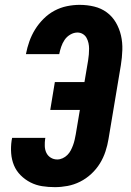

<svg xmlns="http://www.w3.org/2000/svg" viewBox="-20 -763 540 791"><path d="M206 8Q179 8 153.5 4Q128 0 105.5 -11.5Q83 -23 65 -41Q47 -59 37.5 -82Q28 -105 26 -131.5Q24 -158 28 -185L30 -195H167L166 -191Q164 -176 164.5 -161Q165 -146 171 -133.5Q177 -121 189 -113.5Q201 -106 216 -106Q227 -106 238 -111Q249 -116 257.5 -124.5Q266 -133 271.5 -143.5Q277 -154 281 -165Q285 -176 287.5 -187Q290 -198 292 -209L309 -310H187L206 -425H328L343 -514Q345 -526 346 -538.5Q347 -551 347 -562.5Q347 -574 344.5 -585.5Q342 -597 336.5 -607Q331 -617 321 -623Q311 -629 299 -629Q284 -629 269.5 -620.5Q255 -612 246 -598.5Q237 -585 232 -570Q227 -555 224 -540H87V-541Q92 -567 101 -592.5Q110 -618 124.5 -641.5Q139 -665 159.5 -685.5Q180 -706 204.5 -719Q229 -732 255.5 -737.5Q282 -743 308 -743Q339 -743 368 -736Q397 -729 420 -712Q443 -695 457.5 -670Q472 -645 478.5 -616.5Q485 -588 484 -557Q483 -526 478 -495L427 -190Q423 -165 414.5 -139Q406 -113 391.5 -89.5Q377 -66 356 -46.5Q335 -27 310 -14.5Q285 -2 258.5 3Q232 8 206 8Z"/></svg>

Font: Iosevka Heavy Oblique
Style: Regular
Weight: 900
Italic angle: -9°
Monospace: yes
Designer: Belleve Invis
Foundry: Belleve Invis
Version: Version 32.5.0; ttfautohint (v1.8.4)